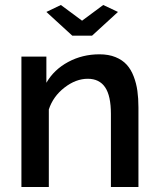

<svg xmlns="http://www.w3.org/2000/svg" viewBox="-20 -750 637 770"><path d="M224.1 -730 309.1 -667 394 -730 453.1 -702.1 349.1 -606.9H270L166 -702.1ZM535.2 0H424.8V-293Q424.8 -365.7 401.6 -399.9Q378.4 -434.1 332 -434.1Q284.2 -434.1 238.5 -398.7Q192.9 -363.3 175.8 -311V0H65.9V-522.9H166V-418Q196.3 -470.7 253.4 -501.5Q310.5 -532.2 378.9 -532.2Q415.5 -532.2 443.1 -521Q470.7 -509.8 488 -490.7Q505.4 -471.7 516.1 -443.6Q526.9 -415.5 531 -385.5Q535.2 -355.5 535.2 -318.8Z"/></svg>

Font: Rawline SemiBold
Style: Regular
Weight: 600
Designer: Matt McInerney, Pablo Impallari, Rodrigo Fuenzalida
Foundry: Matt McInerney, Pablo Impallari, Rodrigo Fuenzalida
Version: Version 4.020;PS 004.020;hotconv 1.0.88;makeotf.lib2.5.64775